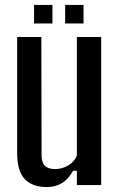

<svg xmlns="http://www.w3.org/2000/svg" viewBox="-20 -750 484 778"><path d="M169.5 8Q111.5 8 80.5 -24.2Q49.5 -56.5 49.5 -129.5V-600H147.5L148.5 -121.5Q148.5 -92 161.5 -78.5Q174.5 -65 203.5 -65Q232 -65 256.5 -79.5Q281 -94 291.5 -119.5V-600H390V0H291.5V-58H276Q256.5 -23 230.2 -7.5Q204 8 169.5 8ZM244 -655V-730H318.5V-655ZM118 -655V-730H192.5V-655Z"/></svg>

Font: Big Shoulders Text Thin SemiBold
Style: Regular
Weight: 600
Version: Version 2.002